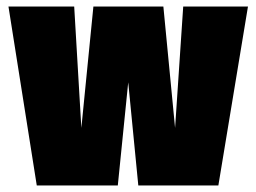

<svg xmlns="http://www.w3.org/2000/svg" viewBox="-20 -570 788 590"><path d="M93 0 6 -550H208L230 -177L267 -550H482L518 -177L543 -550H742L651 0H405L374 -317L342 0Z"/></svg>

Font: Georama SemiCondensed Black
Style: Regular
Weight: 900
Width: 4
Designer: Jean-Baptiste Levee
Foundry: Production Type
Version: Version 1.001